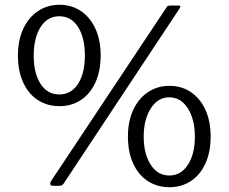

<svg xmlns="http://www.w3.org/2000/svg" viewBox="-20 -773 956 803"><path d="M229 -753Q279 -753 318 -727Q357 -701 379 -653Q401 -605 401 -541Q401 -476 379 -428Q357 -380 318 -354.5Q279 -329 229 -329Q178 -329 138.5 -354.5Q99 -380 77 -428Q55 -476 55 -541Q55 -605 77.5 -653Q100 -701 139.5 -727Q179 -753 229 -753ZM246 -5Q242 0 238 2Q234 4 227 4H201Q190 4 190 -5Q190 -11 193 -15L677 -743Q680 -748 684.5 -749Q689 -750 693 -750H726Q739 -750 732 -739ZM228 -378Q278 -378 306.5 -422.5Q335 -467 335 -540Q335 -615 306.5 -660Q278 -705 228 -705Q178 -705 149.5 -659.5Q121 -614 121 -540Q121 -467 149.5 -422.5Q178 -378 228 -378ZM689 -414Q739 -414 778 -388Q817 -362 839 -314Q861 -266 861 -202Q861 -137 839 -89Q817 -41 778 -15.5Q739 10 689 10Q638 10 598.5 -15.5Q559 -41 537 -89Q515 -137 515 -202Q515 -266 537.5 -314Q560 -362 599.5 -388Q639 -414 689 -414ZM688 -39Q737 -39 766 -84Q795 -129 795 -201Q795 -274 765.5 -320Q736 -366 688 -366Q640 -366 610.5 -319.5Q581 -273 581 -201Q581 -130 610 -84.5Q639 -39 688 -39Z"/></svg>

Font: Libre Franklin
Style: Regular
Weight: 400
Designer: Pablo Impallari, Rodrigo Fuenzalida
Foundry: Impallari Type
Version: Version 1.001; ttfautohint (v1.4.1)